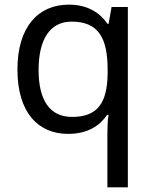

<svg xmlns="http://www.w3.org/2000/svg" viewBox="-20 -566 655 826"><path d="M442 11V240H530V-536H460L447 -463H443C411 -509 360 -546 276 -546C145 -546 55 -451 55 -267C55 -83 143 10 273 10C358 10 410 -26 441 -72H447C443 -49 442 -13 442 11ZM290 -63C192 -63 146 -138 146 -265C146 -392 192 -473 288 -473C404 -473 443 -402 443 -266V-248C441 -123 400 -63 290 -63Z"/></svg>

Font: Noto Sans Psalter Pahlavi
Style: Regular
Weight: 400
Designer: Monotype Design Team
Foundry: Monotype Imaging Inc.
Version: Version 2.002